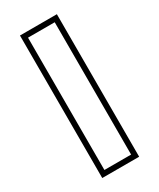

<svg xmlns="http://www.w3.org/2000/svg" viewBox="-187 -774 702 847"><g transform="rotate(-30 164.0 -350.0)"><path d="M96 -13H232V-687H96ZM70 -713H258V13H70Z"/></g></svg>

Font: CMG Sans Outline
Style: Outline
Weight: 700
Designer: Julieta Ulanovsky
Foundry: Julieta Ulanovsky
Version: Version 7.200